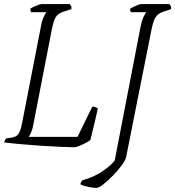

<svg xmlns="http://www.w3.org/2000/svg" viewBox="-24 -724 862 944"><path d="M345 0Q320 0 274.5 -2Q229 -4 176 -7.5Q123 -11 74.5 -15.5Q26 -20 -4 -24Q-2 -29 0.5 -34.5Q3 -40 8 -44L31 -47Q43 -49 53 -53.5Q63 -58 71 -73Q79 -88 85 -121L177 -593Q182 -622 190.5 -640Q199 -658 204 -664H129Q125 -670 125 -681Q130 -685 141.5 -690.5Q153 -696 164.5 -700Q176 -704 181 -704H319Q321 -701 325 -695Q329 -689 327 -679L287 -666Q261 -658 250 -639.5Q239 -621 231 -580L139 -107Q135 -86 128.5 -72Q122 -58 117 -51H357L430 -200Q438 -200 445.5 -197Q453 -194 457 -191Q452 -166 442 -123.5Q432 -81 420 -35Q408 -26 384 -14.5Q360 -3 345 0ZM450 200Q437 200 411 195Q385 190 371 182Q372 177 375 171Q378 165 382 162Q440 146 481 117.5Q522 89 540 65L667 -592Q673 -623 681.5 -640.5Q690 -658 695 -664H620Q619 -666 617 -669.5Q615 -673 616 -681Q624 -687 644 -695.5Q664 -704 672 -704H809Q811 -700 815 -695Q819 -690 817 -679L778 -666Q753 -658 741 -639Q729 -620 721 -579L596 49Q593 63 575 88Q557 113 532 138.5Q507 164 484.5 182Q462 200 450 200Z"/></svg>

Font: Texturina 72pt 72pt Thin
Style: Italic
Weight: 100
Italic angle: -11°
Designer: Guillermo Torres Carreño
Foundry: Omnibus-Type
Version: Version 1.002; ttfautohint (v1.8.3)